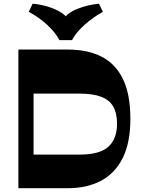

<svg xmlns="http://www.w3.org/2000/svg" viewBox="-20 -991 742 1011"><path d="M111 0V-177H400Q505.2 -177 550.7 -218.6Q596.3 -260.2 596.3 -339.8Q596.3 -394.3 576.5 -429.4Q556.7 -464.5 513.2 -481.3Q469.7 -498 399.2 -498H118V-730H337.7Q441.7 -730 515.1 -692.5Q588.5 -655 627.5 -574.6Q666.5 -494.2 666.5 -365Q666.5 -237.8 625.1 -156.9Q583.7 -76 509.7 -38Q435.7 0 337.7 0ZM76.8 0V-730H156.7V0ZM501.2 -971.5 521.7 -928.8Q469 -899.5 424.7 -859.8Q380.5 -820 359.2 -779.8H293Q271.8 -820 228.8 -859.9Q185.8 -899.8 131.3 -928.8L151.8 -971.5Q191 -968 228.4 -957.1Q265.8 -946.2 295.5 -929.1Q325.3 -912 339.8 -887H311Q335.8 -924.2 389.9 -945.2Q444 -966.2 501.2 -971.5Z"/></svg>

Font: Savate ExtraLight
Style: Regular
Weight: 200
Designer: Max Esnée
Foundry: Plomb Type
Version: Version 2.000